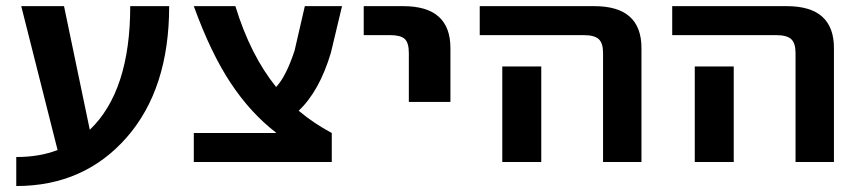

<svg xmlns="http://www.w3.org/2000/svg" viewBox="-20 -540 2863 640"><path d="M279.3 -107.4Q414.1 -236.3 414.1 -519.5H543.9Q543.9 -243.2 401.9 -81.5Q259.8 80.1 34.2 80.1V-16.6Q112.3 -16.6 171.9 -40L50.8 -519.5H193.4Z M899.4 -98.6Q815.4 -163.1 749 -263.2Q682.6 -363.3 626 -519.5H764.6Q814.5 -356.4 900.4 -250Q933.6 -285.2 961.9 -371.1L996.1 -519.5H1120.1L1083 -364.3Q1044.9 -236.3 975.6 -170.9Q1025.4 -128.9 1085.9 -96.7V0H626V-96.7H899.4Z M1192.4 -422.9V-519.5H1324.2Q1481.4 -519.5 1481.4 -379.9V-200.2H1342.8V-363.3Q1342.8 -397.5 1329.1 -410.2Q1315.4 -422.9 1280.3 -422.9Z M1784.2 -318.4V-129.9V0H1654.3V-129.9V-318.4ZM1579.1 -422.9V-519.5H1960.9Q2118.2 -519.5 2118.2 -379.9V0H1990.2V-363.3Q1990.2 -396.5 1975.6 -409.7Q1960.9 -422.9 1925.8 -422.9Z M2425.8 -318.4V-129.9V0H2295.9V-129.9V-318.4ZM2220.7 -422.9V-519.5H2602.5Q2759.8 -519.5 2759.8 -379.9V0H2631.8V-363.3Q2631.8 -396.5 2617.2 -409.7Q2602.5 -422.9 2567.4 -422.9Z"/></svg>

Font: Mgen+ 1c bold
Style: Bold
Weight: 700
Designer: [Source Han Sans]
Ryoko NISHIZUKA  (kana & ideographs); Paul D. Hunt (Latin, Greek & Cyrillic); Wenlong ZHANG  (bopomofo
Version: Version 1.059.20150602